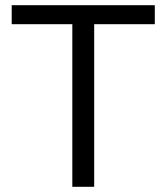

<svg xmlns="http://www.w3.org/2000/svg" viewBox="-20 -718 640 738"><path d="M342 -625V0H258V-625H25V-698H575V-625Z"/></svg>

Font: Lilex Nerd Font
Style: Regular
Weight: 400
Designer: Mike Abbink, Paul van der Laan, Pieter van Rosmalen, Mikhael Khrustik
Foundry: Mikhael Khrustik
Version: Version 2.400; ttfautohint (v1.8.4.7-5d5b);Nerd Fonts 3.3.0